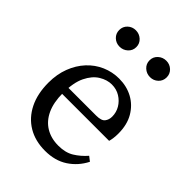

<svg xmlns="http://www.w3.org/2000/svg" viewBox="-209 -812 927 927"><g transform="rotate(45 254.5 -348.0)"><path d="M374 -597Q350 -597 332.5 -613Q315 -629 315 -653Q315 -677 332.5 -693Q350 -709 374 -709Q398 -709 415 -693Q432 -677 432 -653Q432 -629 415 -613Q398 -597 374 -597ZM166 -597Q142 -597 125 -613Q108 -629 108 -653Q108 -677 125 -693Q142 -709 166 -709Q190 -709 207.5 -693Q225 -677 225 -653Q225 -629 207.5 -613Q190 -597 166 -597ZM274 -487Q326 -487 367.5 -464.5Q409 -442 434 -399.5Q459 -357 459 -296Q459 -279 457 -264.5Q455 -250 452 -240H83V-282H321Q357 -282 368.5 -297Q380 -312 380 -333Q380 -362 365.5 -386.5Q351 -411 326 -426.5Q301 -442 269 -442Q237 -442 205 -422.5Q173 -403 152 -360Q131 -317 131 -245Q131 -182 151 -138.5Q171 -95 208 -72.5Q245 -50 295 -50Q343 -50 375.5 -70Q408 -90 435 -121L458 -103Q431 -50 383 -18.5Q335 13 267 13Q200 13 150.5 -16.5Q101 -46 73.5 -101Q46 -156 46 -232Q46 -289 64 -336Q82 -383 113.5 -417Q145 -451 186.5 -469Q228 -487 274 -487Z"/></g></svg>

Font: Adobe Variable Font Prototype
Style: Regular
Weight: 389
Designer: Frank Grießhammer
Foundry: Adobe
Version: Version 1.004;hotconv 1.0.113;makeotfexe 2.5.65598